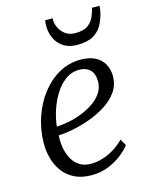

<svg xmlns="http://www.w3.org/2000/svg" viewBox="-121 -883 754 969"><g transform="rotate(-15 255.5 -398.0)"><path d="M441.5 -92Q427.5 -72.5 397.8 -48.5Q368 -24.5 326.8 -7.2Q285.5 10 237 10Q184 10 146.5 -9Q109 -28 86 -60.2Q63 -92.5 52.8 -132.2Q42.5 -172 43.5 -213Q45 -283 67.2 -346.8Q89.5 -410.5 128.2 -460.2Q167 -510 218.5 -539Q270 -568 330.5 -568Q377.5 -568 408 -552Q438.5 -536 453.5 -508.2Q468.5 -480.5 468.5 -446Q468.5 -399.5 443.2 -364Q418 -328.5 377.2 -303Q336.5 -277.5 290 -261Q243.5 -244.5 200 -236.2Q156.5 -228 127 -227.5Q124.5 -198.5 129.2 -167Q134 -135.5 147.8 -108Q161.5 -80.5 186.2 -63.5Q211 -46.5 248.5 -46.5Q276 -46.5 305.8 -55Q335.5 -63.5 365.5 -81Q395.5 -98.5 422.5 -126ZM312 -520.5Q271.5 -520.5 239.2 -496.8Q207 -473 183.8 -435.2Q160.5 -397.5 146.8 -354.5Q133 -311.5 129 -272.5Q161 -273.5 196.8 -281Q232.5 -288.5 266.5 -302.5Q300.5 -316.5 328.2 -336.2Q356 -356 372.5 -381.8Q389 -407.5 389 -438.5Q389 -479.5 368.2 -500Q347.5 -520.5 312 -520.5ZM336.5 -644Q295 -644 266.5 -661.8Q238 -679.5 223.2 -710Q208.5 -740.5 208.5 -778.5Q208.5 -790 209.5 -797Q210.5 -804 210.5 -806H250Q250 -802.5 250 -798.8Q250 -795 250 -791Q250 -777.5 259.5 -756.8Q269 -736 289.5 -720Q310 -704 343 -704Q388 -704 410.5 -722Q433 -740 442.2 -764.2Q451.5 -788.5 456 -806H494.5Q494.5 -802.5 494 -794.2Q493.5 -786 491.5 -776.5Q484 -741 468 -710.8Q452 -680.5 421 -662.2Q390 -644 336.5 -644Z"/></g></svg>

Font: Merriweather Light
Style: Italic
Weight: 300
Italic angle: -7.8°
Designer: Eben Sorkin
Foundry: Eben Sorkin
Version: Version 2.101